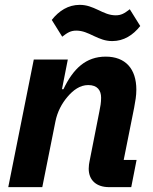

<svg xmlns="http://www.w3.org/2000/svg" viewBox="-20 -770 628 790"><path d="M442 -601C489 -601 527 -625 557 -663L514 -732C492 -715 479 -707 456 -707C430 -707 409 -717 384 -729C358 -741 337 -750 308 -750C261 -750 223 -726 193 -688L236 -619C258 -636 271 -644 294 -644C320 -644 341 -634 366 -622C392 -610 413 -601 442 -601ZM154 0 208 -270C216 -310 234 -344 258 -372C281 -399 309 -420 343 -420C381 -420 396 -398 396 -368C396 -348 393 -331 389 -312L348 -104C347 -99 345 -88 345 -76C345 -29 376 0 429 0H520L542 -112H489L532 -327C537 -354 541 -376 541 -401C541 -487 496 -537 415 -537C333 -537 281 -487 241 -403H235L259 -525H119L14 0Z"/></svg>

Font: LVC Sans
Style: Bold Italic
Weight: 700
Italic angle: -11.31°
Designer: Mike Abbink, Paul van der Laan, Pieter van Rosmalen
Foundry: Bold Monday
Version: Version 3.0